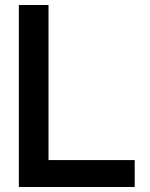

<svg xmlns="http://www.w3.org/2000/svg" viewBox="-20 -744 596 764"><path d="M173 -724V-107H516V0H55V-724Z"/></svg>

Font: Ekushey Amar Bangla
Style: Bold
Weight: 700
Designer: Al Mamun Sumon
Foundry: Al Mamun Sumon
Version: Version 1.0